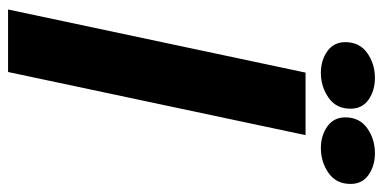

<svg xmlns="http://www.w3.org/2000/svg" viewBox="-257 -693 950 476"><g transform="rotate(90 218.0 -455.0)"><path d="M3.5 0 160 -737.5H315L158.5 0ZM160.5 -775.5Q129.5 -775.5 107 -791.5Q84.5 -807.5 84.5 -836Q84.5 -871.5 111.5 -890.5Q138.5 -909.5 173 -909.5Q204.5 -909.5 227 -893.8Q249.5 -878 249.5 -849Q249.5 -813.5 222.2 -794.5Q195 -775.5 160.5 -775.5ZM347 -775.5Q316 -775.5 293.5 -791.5Q271 -807.5 271 -836Q271 -871.5 298 -890.5Q325 -909.5 360 -909.5Q391 -909.5 413.5 -893.8Q436 -878 436 -849Q436 -813.5 408.8 -794.5Q381.5 -775.5 347 -775.5Z"/></g></svg>

Font: Epilogue
Style: Bold Italic
Weight: 700
Italic angle: -12°
Designer: Tyler Finck
Foundry: Etcetera Type Co
Version: Version 2.111; ttfautohint (v1.8.3)